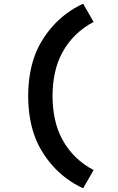

<svg xmlns="http://www.w3.org/2000/svg" viewBox="-20 -861 640 1042"><path d="M431 161Q384 139 342.5 108.5Q301 78 266.5 39.5Q232 1 205.5 -43.5Q179 -88 163 -137Q147 -186 140 -237.5Q133 -289 133 -340Q133 -391 140 -442.5Q147 -494 163 -543Q179 -592 205.5 -636.5Q232 -681 266.5 -719.5Q301 -758 342.5 -788.5Q384 -819 431 -841L488 -742Q434 -714 390 -671Q346 -628 317.5 -574.5Q289 -521 277 -461Q265 -401 265 -340Q265 -279 277 -219Q289 -159 317.5 -105.5Q346 -52 390 -9Q434 34 488 62Z"/></svg>

Font: Iosevka Extrabold Extended
Style: Regular
Weight: 800
Width: 7
Monospace: yes
Designer: Belleve Invis
Foundry: Belleve Invis
Version: Version 32.5.0; ttfautohint (v1.8.4)